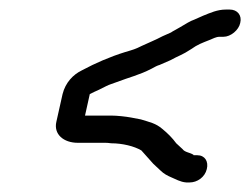

<svg xmlns="http://www.w3.org/2000/svg" viewBox="-20 -462 524 402"><path d="M461 -442H453C435 -442 420 -435 405 -429L387 -421C378 -418 369 -412 357 -405C349 -400 342 -397 338 -394L320 -386C305 -378 294 -374 277 -366C263 -359 259 -358 242 -353C210 -343 180 -330 152 -315C133 -306 117 -289 111 -265L98 -207C92 -181 113 -163 143 -163H200C203 -163 206 -163 213 -162C236 -162 261 -156 276 -147L301 -119L316 -105C323 -98 331 -94 338 -91C348 -87 357 -81 370 -80H377C393 -80 409 -91 413 -108C417 -124 409 -137 393 -137H386C385 -137 385 -137 385 -138C377 -143 367 -143 362 -150L349 -162C341 -173 331 -183 320 -192C306 -204 294 -206 275 -212L254 -216C243 -218 225 -220 213 -220H158L168 -265C174 -268 180 -271 187 -274L203 -282C209 -285 216 -287 224 -290C250 -300 272 -305 297 -318C304 -322 310 -325 314 -326L337 -336C353 -345 362 -347 380 -359C394 -369 403 -372 418 -378C426 -381 432 -385 440 -385H448C463 -385 480 -399 483 -414C487 -430 477 -442 461 -442Z"/></svg>

Font: Electronic
Style: It
Weight: 400
Version: Version 1.011